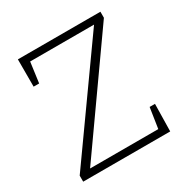

<svg xmlns="http://www.w3.org/2000/svg" viewBox="-160 -829 933 963"><g transform="rotate(-30 306.5 -347.5)"><path d="M49 0V-35L490 -655H120L104 -537H72V-695H550V-660L112 -40H507L525 -158H556L553 0Z"/></g></svg>

Font: Bitter Light
Style: Regular
Weight: 300
Designer: Sol Matas, and Bitter project Authors
Foundry: Sol Matas
Version: Version 2.001